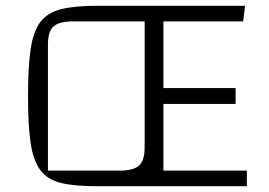

<svg xmlns="http://www.w3.org/2000/svg" viewBox="-20 -645 930 665"><path d="M546 -285V-54H835V0H481V-625H829L822 -571H546V-340H796V-285ZM77 -312Q77 -412 86 -474Q95 -536 119.5 -568.5Q144 -601 191 -613Q238 -625 314 -625H488V0H314Q237 0 190.5 -11.5Q144 -23 119.5 -56Q95 -89 86 -150.5Q77 -212 77 -312ZM146 -54H393Q442 -54 461.5 -71.5Q481 -89 481 -134V-571H234Q185 -571 165.5 -553.5Q146 -536 146 -491Z"/></svg>

Font: Changa ExtraLight ExtraLight
Style: Regular
Weight: 250
Version: Version 3.002; ttfautohint (v1.8.2)